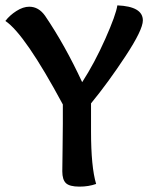

<svg xmlns="http://www.w3.org/2000/svg" viewBox="-29 -692 556 715"><path d="M503 -616Q503 -581 438.5 -483Q374 -385 310 -307V-203Q310 -70 329 -7Q301 3 267 3Q230 3 216.5 -10Q203 -23 203 -54Q203 -70 204 -133Q205 -196 205 -231V-303Q64 -565 -9 -614Q7 -635 32 -651Q57 -667 80 -667Q115 -667 139 -633Q213 -524 277 -386Q323 -457 363 -547Q403 -637 408 -672Q503 -668 503 -616Z"/></svg>

Font: Overlock
Style: Bold
Weight: 700
Designer: Dario Muhafara
Foundry: Dario Manuel Muhafara
Version: Version 1.001